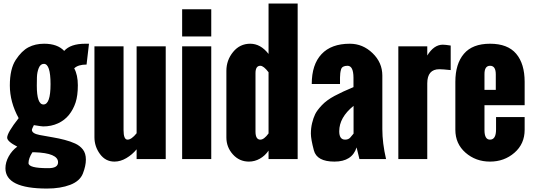

<svg xmlns="http://www.w3.org/2000/svg" viewBox="-20 -899 3014 1085"><path d="M224.1 -184.6Q215.3 -184.6 171.4 -191.9Q160.2 -169.9 160.2 -165.5Q160.2 -144.5 203.9 -136.2Q247.6 -127.9 280 -122.6Q312.5 -117.2 345.2 -108.6Q377.9 -100.1 404.8 -87.9Q431.6 -75.7 448.5 -54Q465.3 -32.2 465.3 2.9Q465.3 38.1 448.5 81.3Q431.6 124.5 376.7 145.5Q321.8 166.5 245.6 166.5Q10.7 166.5 10.7 51.8Q10.7 18.1 29.3 -15.4Q47.9 -48.8 77.6 -70.3Q20.5 -99.6 20.5 -121.1Q20.5 -148.9 85.4 -231.4Q35.6 -322.3 35.6 -416Q35.6 -509.8 69.1 -560.8Q102.5 -611.8 140.9 -631.8Q179.2 -651.9 229.5 -651.9Q304.7 -651.9 342.8 -611.3Q378.4 -651.9 462.4 -651.9H482.9L469.2 -534.2Q420.9 -534.2 399.4 -512.7Q419.9 -475.6 419.9 -417Q419.9 -358.4 407 -319.3Q394 -280.3 369.9 -250Q345.7 -219.7 307.9 -202.1Q270 -184.6 224.1 -184.6ZM225.6 -308.6Q265.6 -308.6 265.6 -423.3Q265.6 -538.1 228 -538.1Q208.5 -538.1 199 -514.6Q189.5 -491.2 188.7 -461.9Q188 -432.6 188 -415.5Q188 -308.6 225.6 -308.6ZM308.1 18.1Q308.1 -34.2 174.8 -38.6H163.1Q141.1 -3.9 141.1 22.5Q141.1 51.3 249.5 51.3H252.4Q308.1 51.8 308.1 18.1Z M513.7 -123.5V-637.2H678.2V-163.6Q678.2 -109.9 700.7 -109.9Q723.1 -109.9 752 -146V-637.2H916.5V0H752V-55.2Q727.1 -24.9 693.8 -5.4Q660.6 14.2 626.5 14.2Q576.2 14.2 544.9 -28.6Q513.7 -71.3 513.7 -123.5Z M1009.3 0V-637.2H1173.8V0ZM1009.3 -692.9V-846.7H1173.8V-692.9Z M1451.2 -527.3Q1423.8 -527.3 1423.8 -485.4V-155.8Q1423.8 -109.9 1451.2 -109.9Q1472.2 -109.9 1497.6 -145V-490.7Q1469.7 -527.3 1451.2 -527.3ZM1497.6 -594.2V-878.9H1662.1V0H1497.6V-47.9Q1478 -19 1448.7 -2.4Q1419.4 14.2 1386.7 14.2Q1332.5 14.2 1295.9 -26.6Q1259.3 -67.4 1259.3 -122.1V-498.5Q1259.3 -559.1 1297.4 -605.5Q1335.4 -651.9 1394 -651.9Q1452.6 -651.9 1497.6 -594.2Z M1977.5 -460.4Q1977.1 -527.3 1943.8 -527.3Q1913.6 -527.3 1907.5 -507.3Q1901.4 -487.3 1901.4 -460.4V-424.3H1741.7Q1741.7 -534.2 1796.9 -593Q1852.1 -651.9 1957 -651.9Q2030.3 -651.9 2085.4 -598.6Q2140.6 -545.4 2140.6 -472.2V-169.4Q2140.6 -90.8 2161.6 0H2011.2L1995.1 -65.9Q1969.7 14.2 1870.1 14.2Q1770.5 14.2 1753.7 -49.3Q1736.8 -112.8 1736.8 -144Q1736.8 -175.3 1743.7 -203.6Q1750.5 -231.9 1761 -253.7Q1771.5 -275.4 1798.6 -304.2Q1825.7 -333 1870.8 -357.2Q1916 -381.3 1977.5 -406.7ZM1897 -157.2Q1897 -109.9 1930.2 -109.9Q1948.7 -109.9 1959 -121.3Q1969.2 -132.8 1978 -144V-300.8Q1897 -235.4 1897 -157.2Z M2462.9 -507.8Q2394.5 -507.8 2394.5 -427.7V0H2231V-637.2H2394.5V-585.4Q2432.1 -646.5 2482.4 -646.5Q2496.6 -646.5 2526.9 -641.6V-502.9Q2481.4 -507.8 2462.9 -507.8Z M2553.2 -165.5V-436.5Q2553.2 -538.1 2601.6 -595Q2649.9 -651.9 2749.5 -651.9Q2849.1 -651.9 2897 -595.2Q2944.8 -538.6 2944.8 -436.5V-304.7H2717.8V-163.6Q2717.8 -109.9 2749 -109.9Q2783.2 -109.9 2783.2 -167.5V-237.3H2944.8V-165.5Q2944.8 -85.9 2887.2 -35.9Q2829.6 14.2 2749 14.2Q2668.5 14.2 2610.8 -36.1Q2553.2 -86.4 2553.2 -165.5ZM2717.8 -391.1H2781.7V-479Q2781.7 -527.3 2749.5 -527.3Q2717.3 -527.3 2717.8 -479Z"/></svg>

Font: Oswald-Bold
Style: Bold
Weight: 700
Designer: vernon adams
Foundry: vernon adams
Version: Version 2.002; ttfautohint (v0.92.18-e454-dirty) -l 8 -r 50 